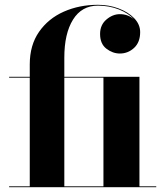

<svg xmlns="http://www.w3.org/2000/svg" viewBox="-20 -780 689 800"><path d="M18 -3.5H104V-456.5H18V-460H104V-511.5Q104 -592 142.8 -647.5Q181.5 -703 246 -731.5Q310.5 -760 388 -760Q433.5 -760 473.8 -745Q514 -730 539 -704.2Q564 -678.5 564 -646Q564 -604 538.8 -580.5Q513.5 -557 479.5 -557Q449.5 -557 423.2 -577.2Q397 -597.5 397 -638.5Q397 -676 423.2 -698.5Q449.5 -721 479.5 -721Q514 -721 538.5 -699Q516 -724.5 475.5 -740.5Q435 -756.5 388 -756.5Q320.5 -756.5 284.2 -698.2Q248 -640 248 -540V-460H561V-3.5H631V0H18ZM411 -456.5H248V-3.5H411Z"/></svg>

Font: Bodoni* 48
Style: Bold
Weight: 700
Version: Version 2.2